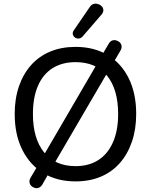

<svg xmlns="http://www.w3.org/2000/svg" viewBox="-20 -966 811 1032"><path d="M386 9Q286 9 213 -35.5Q140 -80 99.5 -161.5Q59 -243 59 -353Q59 -436 82 -502.5Q105 -569 147.5 -616.5Q190 -664 250.5 -689Q311 -714 386 -714Q486 -714 559 -670Q632 -626 672 -545Q712 -464 712 -354Q712 -271 689 -204Q666 -137 623.5 -89Q581 -41 521 -16Q461 9 386 9ZM386 -73Q458 -73 509 -106Q560 -139 587.5 -202Q615 -265 615 -353Q615 -486 555.5 -559Q496 -632 386 -632Q314 -632 262.5 -599.5Q211 -567 184 -504.5Q157 -442 157 -353Q157 -221 217 -147Q277 -73 386 -73ZM207 27Q199 39 188.5 43Q178 47 167 44Q156 41 148 33Q140 25 138.5 13Q137 1 145 -12L187 -83L213 -128L501 -622L522 -659L565 -732Q572 -744 582.5 -748Q593 -752 604.5 -749Q616 -746 624 -738Q632 -730 633.5 -718.5Q635 -707 627 -693L585 -622L558 -577L270 -84L249 -47ZM424 -770Q415 -760 403.5 -759Q392 -758 383 -764.5Q374 -771 371.5 -781Q369 -791 376 -802L463 -929Q472 -942 484 -945Q496 -948 508 -944Q520 -940 527.5 -931.5Q535 -923 535.5 -911.5Q536 -900 526 -888Z"/></svg>

Font: Nunito Medium
Style: Regular
Weight: 500
Designer: Vernon Adams
Foundry: Vernon Adams
Version: Version 3.601